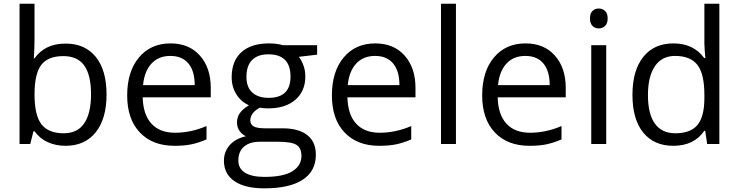

<svg xmlns="http://www.w3.org/2000/svg" viewBox="-20 -780 4002 1040"><path d="M335 -543.9Q440.4 -543.9 498.8 -471.9Q557.1 -399.9 557.1 -268.1Q557.1 -136.2 498.3 -63.2Q439.5 9.8 335 9.8Q282.7 9.8 239.5 -9.5Q196.3 -28.8 167 -68.8H161.1L144 0H85.9V-759.8H167V-575.2Q167 -513.2 163.1 -463.9H167Q223.6 -543.9 335 -543.9ZM323.2 -476.1Q240.2 -476.1 203.6 -428.5Q167 -380.9 167 -268.1Q167 -155.3 204.6 -106.7Q242.2 -58.1 325.2 -58.1Q399.9 -58.1 436.5 -112.5Q473.1 -167 473.1 -269Q473.1 -373.5 436.5 -424.8Q399.9 -476.1 323.2 -476.1Z M924.8 9.8Q806.2 9.8 737.5 -62.5Q668.9 -134.8 668.9 -263.2Q668.9 -392.6 732.7 -468.8Q796.4 -544.9 903.8 -544.9Q1004.4 -544.9 1063 -478.8Q1121.6 -412.6 1121.6 -304.2V-252.9H752.9Q755.4 -158.7 800.5 -109.9Q845.7 -61 927.7 -61Q1014.2 -61 1098.6 -97.2V-24.9Q1055.7 -6.3 1017.3 1.7Q979 9.8 924.8 9.8ZM902.8 -477.1Q838.4 -477.1 800 -435.1Q761.7 -393.1 754.9 -318.8H1034.7Q1034.7 -395.5 1000.5 -436.3Q966.3 -477.1 902.8 -477.1Z M1697.8 -535.2V-483.9L1598.6 -472.2Q1612.3 -455.1 1623 -427.5Q1633.8 -399.9 1633.8 -365.2Q1633.8 -286.6 1580.1 -239.7Q1526.4 -192.9 1432.6 -192.9Q1408.7 -192.9 1387.7 -196.8Q1335.9 -169.4 1335.9 -127.9Q1335.9 -106 1354 -95.5Q1372.1 -85 1416 -85H1510.7Q1597.7 -85 1644.3 -48.3Q1690.9 -11.7 1690.9 58.1Q1690.9 147 1619.6 193.6Q1548.3 240.2 1411.6 240.2Q1306.6 240.2 1249.8 201.2Q1192.9 162.1 1192.9 90.8Q1192.9 42 1224.1 6.3Q1255.4 -29.3 1312 -42Q1291.5 -51.3 1277.6 -70.8Q1263.7 -90.3 1263.7 -116.2Q1263.7 -145.5 1279.3 -167.5Q1294.9 -189.5 1328.6 -210Q1287.1 -227.1 1261 -268.1Q1234.9 -309.1 1234.9 -361.8Q1234.9 -449.7 1287.6 -497.3Q1340.3 -544.9 1437 -544.9Q1479 -544.9 1512.7 -535.2ZM1271 89.8Q1271 133.3 1307.6 155.8Q1344.2 178.2 1412.6 178.2Q1514.6 178.2 1563.7 147.7Q1612.8 117.2 1612.8 64.9Q1612.8 21.5 1585.9 4.6Q1559.1 -12.2 1484.9 -12.2H1387.7Q1332.5 -12.2 1301.8 14.2Q1271 40.5 1271 89.8ZM1314.9 -363.8Q1314.9 -307.6 1346.7 -278.8Q1378.4 -250 1435.1 -250Q1553.7 -250 1553.7 -365.2Q1553.7 -485.8 1433.6 -485.8Q1376.5 -485.8 1345.7 -455.1Q1314.9 -424.3 1314.9 -363.8Z M2033.7 9.8Q1915 9.8 1846.4 -62.5Q1777.8 -134.8 1777.8 -263.2Q1777.8 -392.6 1841.6 -468.8Q1905.3 -544.9 2012.7 -544.9Q2113.3 -544.9 2171.9 -478.8Q2230.5 -412.6 2230.5 -304.2V-252.9H1861.8Q1864.3 -158.7 1909.4 -109.9Q1954.6 -61 2036.6 -61Q2123 -61 2207.5 -97.2V-24.9Q2164.6 -6.3 2126.2 1.7Q2087.9 9.8 2033.7 9.8ZM2011.7 -477.1Q1947.3 -477.1 1908.9 -435.1Q1870.6 -393.1 1863.8 -318.8H2143.6Q2143.6 -395.5 2109.4 -436.3Q2075.2 -477.1 2011.7 -477.1Z M2449.7 0H2368.7V-759.8H2449.7Z M2847.7 9.8Q2729 9.8 2660.4 -62.5Q2591.8 -134.8 2591.8 -263.2Q2591.8 -392.6 2655.5 -468.8Q2719.2 -544.9 2826.7 -544.9Q2927.2 -544.9 2985.8 -478.8Q3044.4 -412.6 3044.4 -304.2V-252.9H2675.8Q2678.2 -158.7 2723.4 -109.9Q2768.6 -61 2850.6 -61Q2937 -61 3021.5 -97.2V-24.9Q2978.5 -6.3 2940.2 1.7Q2901.9 9.8 2847.7 9.8ZM2825.7 -477.1Q2761.2 -477.1 2722.9 -435.1Q2684.6 -393.1 2677.7 -318.8H2957.5Q2957.5 -395.5 2923.3 -436.3Q2889.2 -477.1 2825.7 -477.1Z M3263.7 0H3182.6V-535.2H3263.7ZM3175.8 -680.2Q3175.8 -708 3189.5 -720.9Q3203.1 -733.9 3223.6 -733.9Q3243.2 -733.9 3257.3 -720.7Q3271.5 -707.5 3271.5 -680.2Q3271.5 -652.8 3257.3 -639.4Q3243.2 -626 3223.6 -626Q3203.1 -626 3189.5 -639.4Q3175.8 -652.8 3175.8 -680.2Z M3799.8 -71.8H3795.4Q3739.3 9.8 3627.4 9.8Q3522.5 9.8 3464.1 -62Q3405.8 -133.8 3405.8 -266.1Q3405.8 -398.4 3464.4 -471.7Q3522.9 -544.9 3627.4 -544.9Q3736.3 -544.9 3794.4 -465.8H3800.8L3797.4 -504.4L3795.4 -542V-759.8H3876.5V0H3810.5ZM3637.7 -58.1Q3720.7 -58.1 3758.1 -103.3Q3795.4 -148.4 3795.4 -249V-266.1Q3795.4 -379.9 3757.6 -428.5Q3719.7 -477.1 3636.7 -477.1Q3565.4 -477.1 3527.6 -421.6Q3489.7 -366.2 3489.7 -265.1Q3489.7 -162.6 3527.3 -110.4Q3564.9 -58.1 3637.7 -58.1Z"/></svg>

Font: Open Sans ACDW
Style: acdw
Weight: 400
Foundry: Ascender Corporation
Version: Version 1.10